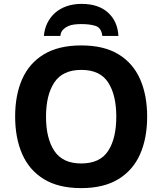

<svg xmlns="http://www.w3.org/2000/svg" viewBox="-20 -959 836 989"><path d="M738 -358Q738 -247 701.5 -164.5Q665 -82 589.5 -36Q514 10 398 10Q282 10 206.5 -36Q131 -82 94.5 -165Q58 -248 58 -359Q58 -470 94.5 -552Q131 -634 206.5 -679.5Q282 -725 399 -725Q515 -725 590 -679.5Q665 -634 701.5 -551.5Q738 -469 738 -358ZM217 -358Q217 -246 260 -181.5Q303 -117 398 -117Q495 -117 537 -181.5Q579 -246 579 -358Q579 -470 537 -534.5Q495 -599 399 -599Q303 -599 260 -534.5Q217 -470 217 -358ZM400 -939Q487 -939 536.5 -894Q586 -849 590 -774H507Q502 -816 472.5 -825.5Q443 -835 399 -835Q382 -835 363.5 -833Q345 -831 330 -824Q315 -817 304 -805.5Q293 -794 291 -774H206Q209 -810 224 -840.5Q239 -871 264 -893Q289 -915 323.5 -927Q358 -939 400 -939Z"/></svg>

Font: BC Sans
Style: Bold
Weight: 700
Designer: Monotype Design Team
Province of B.C.
Foundry: Monotype Imaging Inc.
Version: Version 2.000;GOOG;noto-source:20170915:90ef993387c0